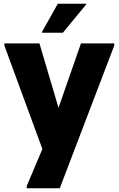

<svg xmlns="http://www.w3.org/2000/svg" viewBox="-20 -780 638 1032"><path d="M123.6 232V220L261.6 -106.4L415.2 -546.8H594V-534.8L301.2 232ZM220.8 56.4 3.6 -534.8V-546.8H192L315.1 -131ZM205.4 -604V-608L290.8 -760H443.2V-756L317.8 -604Z"/></svg>

Font: Kufam
Style: Regular
Weight: 400
Designer: Wael Morcos, Artur Schmal
Foundry: Original Type
Version: Version 1.301; ttfautohint (v1.8.3)